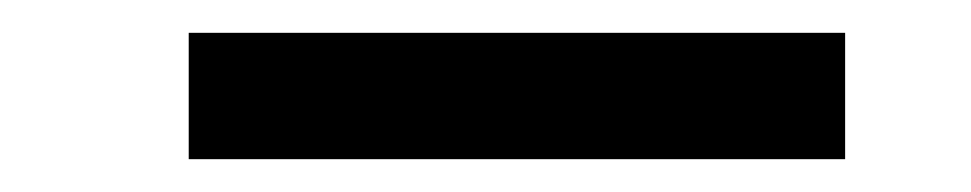

<svg xmlns="http://www.w3.org/2000/svg" viewBox="-20 -425 592 117"><path d="M95 -405H495V-328H95Z"/></svg>

Font: Parkinsans
Style: Regular
Weight: 400
Designer: Red Stone, Indian Type Foundry
Foundry: Indian Type Foundry
Version: Version 1.000